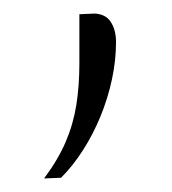

<svg xmlns="http://www.w3.org/2000/svg" viewBox="-20 -106 254 283"><path d="M45 157Q65.5 129.5 76.8 103.2Q88 77 92.5 48.8Q97 20.5 97 -13Q97 -31 97 -49Q97 -67 97 -85L119 -86Q135.5 -85.5 143.2 -73.8Q151 -62 151 -44Q151 -17 145 11Q139 39 128 65.8Q117 92.5 102.2 115.5Q87.5 138.5 70 156Z"/></svg>

Font: Commissioner Thin
Style: Regular
Weight: 100
Designer: Kostas Bartsokas
Foundry: Kostas Bartsokas
Version: Version 1.001;gftools[0.9.23]